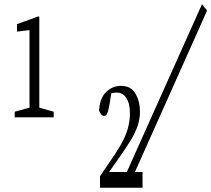

<svg xmlns="http://www.w3.org/2000/svg" viewBox="-20 -758 990 899"><path d="M48.8 -208.5V-234.9L118.2 -253.9V-617.2L59.6 -609.9V-645L160.6 -681.6L164.1 -678.2V-253.9L231.4 -234.9V-208.5ZM566.4 64 925.8 -738.3 949.7 -708.5 590.8 94.2ZM647.5 121.1H448.2V67.4L519.5 -37.6Q543 -73.2 558.1 -104Q588.4 -165 588.4 -226.6Q588.4 -273.9 571.5 -299.3Q554.7 -324.7 525.9 -324.7Q516.1 -324.7 501 -321.3Q501 -321.3 493.2 -271.5Q487.3 -237.3 481 -225.1Q475.1 -215.3 467.5 -215.3Q460 -215.3 453.9 -222.2Q447.8 -229 443.8 -240.2Q447.3 -298.8 477.1 -327.4Q506.8 -356 546.4 -356Q593.3 -356 613.8 -320.3Q635.3 -283.2 635.3 -236.3Q635.3 -202.1 625 -170.7Q614.7 -139.2 593.3 -103.3Q571.8 -67.4 536.1 -17.1Q536.1 -17.1 490.7 47.4Q490.7 47.4 647.5 47.4Z"/></svg>

Font: Scarab Serif
Style: Light
Weight: 300
Designer: John Roberts
Foundry: Scarab
Version: 1.0